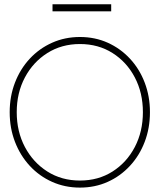

<svg xmlns="http://www.w3.org/2000/svg" viewBox="-20 -840 746 872"><path d="M56 -330.5Q56 -242.5 93.2 -172.2Q130.5 -102 195.2 -61Q260 -20 343 -20Q426.5 -20 491 -61Q555.5 -102 592.2 -172.2Q629 -242.5 629 -330.5Q629 -418.5 592.2 -488.5Q555.5 -558.5 491 -599.2Q426.5 -640 343 -640Q260 -640 195.2 -599.2Q130.5 -558.5 93.2 -488.5Q56 -418.5 56 -330.5ZM24 -330.5Q24 -402.5 48 -464.8Q72 -527 115.2 -573.5Q158.5 -620 216.8 -646Q275 -672 343 -672Q411.5 -672 469.2 -646Q527 -620 570.2 -573.5Q613.5 -527 637.2 -464.8Q661 -402.5 661 -330.5Q661 -258 637.2 -195.8Q613.5 -133.5 570.2 -86.8Q527 -40 469.2 -14Q411.5 12 343 12Q275 12 216.8 -14Q158.5 -40 115.2 -86.8Q72 -133.5 48 -195.8Q24 -258 24 -330.5ZM218.5 -788.5V-820.5H485V-788.5Z"/></svg>

Font: League Spartan Thin Thin
Style: Regular
Weight: 250
Version: Version 2.002